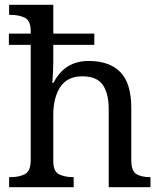

<svg xmlns="http://www.w3.org/2000/svg" viewBox="-20 -780 675 800"><path d="M18 0V-42H26Q60 -42 84 -54.5Q108 -67 108 -114V-593H17V-640H108V-650Q108 -694 83.5 -706Q59 -718 26 -718H18V-760H202V-640H373V-593H202V-520Q202 -502 201 -482.5Q200 -463 199 -449Q198 -435 198 -435H203Q249 -526 350 -526Q436 -526 481.5 -479.5Q527 -433 527 -330V-114Q527 -67 548.5 -54.5Q570 -42 604 -42H607V0H433V-325Q433 -390 408.5 -426Q384 -462 323 -462Q261 -462 231.5 -418Q202 -374 202 -300V-109Q202 -65 226.5 -53.5Q251 -42 284 -42H287V0Z"/></svg>

Font: Noto Serif Makasar
Style: Regular
Weight: 400
Designer: Sérgio Martins
Version: Version 1.001; ttfautohint (v1.8.4.7-5d5b)